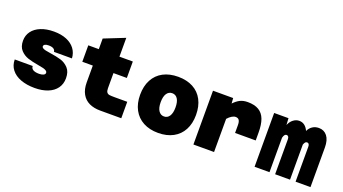

<svg xmlns="http://www.w3.org/2000/svg" viewBox="-60 -1318 3369 1888"><g transform="rotate(20 1625.0 -374.0)"><path d="M55 -185H243Q243 -159 265 -146.5Q287 -134 327 -134Q355 -134 372.5 -142.5Q390 -151 390 -166Q390 -179 377.5 -187.5Q365 -196 345.5 -201Q326 -206 290 -212Q224 -223 179 -238Q134 -253 101 -288.5Q68 -324 68 -387Q68 -443 99.5 -485.5Q131 -528 189 -551.5Q247 -575 325 -575Q401 -575 457 -552Q513 -529 545 -486.5Q577 -444 580 -387H392Q387 -429 322 -429Q297 -429 283.5 -421.5Q270 -414 270 -401Q270 -390 281.5 -383Q293 -376 310.5 -372Q328 -368 362 -363Q431 -353 477 -339Q523 -325 557.5 -288Q592 -251 592 -183Q592 -123 560.5 -79Q529 -35 470.5 -11.5Q412 12 333 12Q250 12 187 -11.5Q124 -35 89.5 -79.5Q55 -124 55 -185Z M797 -215V-391H687V-563H797V-674L1013 -760V-563H1153V-391H1013V-233Q1013 -203 1023 -190Q1033 -177 1050.5 -174.5Q1068 -172 1105 -172H1237V0H1016Q950 0 901 -23Q852 -46 824.5 -94.5Q797 -143 797 -215Z M1332 -281Q1332 -372 1367.5 -438.5Q1403 -505 1469 -540Q1535 -575 1625 -575Q1715 -575 1781 -540Q1847 -505 1882 -438.5Q1917 -372 1917 -281Q1917 -191 1882 -125Q1847 -59 1781 -23.5Q1715 12 1625 12Q1535 12 1469 -23.5Q1403 -59 1367.5 -125Q1332 -191 1332 -281ZM1625 -160Q1661 -160 1681.5 -191.5Q1702 -223 1702 -281Q1702 -341 1681.5 -372Q1661 -403 1625 -403Q1589 -403 1568 -372Q1547 -341 1547 -281Q1547 -223 1568 -191.5Q1589 -160 1625 -160Z M2290 -397Q2273 -397 2251.5 -384.5Q2230 -372 2208 -347V0H1992V-563H2203L2207 -507Q2239 -541 2272.5 -558Q2306 -575 2353 -575Q2424 -575 2468.5 -548.5Q2513 -522 2533.5 -468Q2554 -414 2554 -328V-247H2338V-328Q2338 -363 2327 -380Q2316 -397 2290 -397Z M3036 -402Q3025 -402 3017.5 -394Q3010 -386 3003 -367V0H2847V-366Q2847 -384 2840 -393Q2833 -402 2822 -402Q2810 -402 2802 -392.5Q2794 -383 2788 -361V0H2632V-563H2782L2786 -493Q2802 -532 2830.5 -553.5Q2859 -575 2892 -575Q2924 -575 2948 -556.5Q2972 -538 2987 -504Q3003 -538 3031.5 -556.5Q3060 -575 3097 -575Q3152 -575 3184.5 -533.5Q3217 -492 3217 -414V0H3061V-366Q3061 -384 3054.5 -393Q3048 -402 3036 -402Z"/></g></svg>

Font: Azeret Mono Black
Style: Regular
Weight: 900
Designer: Martin Vácha
Foundry: Displaay
Version: Version 1.000; Glyphs 3.0.3, build 3074